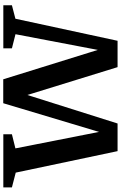

<svg xmlns="http://www.w3.org/2000/svg" viewBox="199 -944 745 1184"><g transform="rotate(-90 572.0 -351.5)"><path d="M588.5 -586.5 403 0.5H232.5L100 -627.5L9 -651V-704H336.5V-651L249.5 -629.5L361.5 -60.5L334.5 -58.5L528 -704.5H675.5L880 -46.5L841.5 -41.5L953.5 -629L866.5 -651V-704H1132V-651L1049 -629.5L913 0.5H750.5L569.5 -585.5Z"/></g></svg>

Font: Newsreader 7pt Medium
Style: Regular
Weight: 500
Designer: Hugues Gentile
Foundry: Production Type
Version: Version 1.003